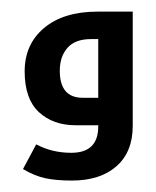

<svg xmlns="http://www.w3.org/2000/svg" viewBox="-20 -799 271 334"><path d="M105 -484.9Q77.6 -484.9 58.6 -489Q39.6 -493.2 20 -504.9L43 -547.9Q70.3 -533.2 104 -533.2Q150.9 -533.2 150.9 -579.1V-581.1H111.8Q72.3 -581.1 47.6 -604Q22.9 -627 22.9 -674.8Q22.9 -722.2 56.9 -750.5Q90.8 -778.8 149.9 -778.8H210.9V-580.1Q210.9 -534.7 182.6 -509.8Q154.3 -484.9 105 -484.9ZM150.9 -628.9V-731H138.2Q110.8 -731 97.4 -715.8Q84 -700.7 84 -675.8Q84 -628.9 124 -628.9Z"/></svg>

Font: Noto Sans Kufi Arabic
Style: Bold
Weight: 700
Designer: Monotype Design team
Foundry: Monotype Imaging Inc.
Version: Version 1.02